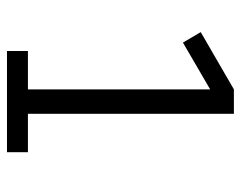

<svg xmlns="http://www.w3.org/2000/svg" viewBox="-90 -600 690 550"><g transform="rotate(90 255.0 -325.0)"><path d="M416 0H126V-60H236V-582L102 -504L72 -555L236 -650H306V-60H416Z"/></g></svg>

Font: Unica One
Style: Regular
Weight: 400
Designer: Eduardo Rodriguez Tunni
Foundry: Eduardo Rodriguez Tunni
Version: Version 2.000; ttfautohint (v1.8.4.7-5d5b);gftools[0.9.23]